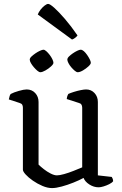

<svg xmlns="http://www.w3.org/2000/svg" viewBox="-20 -957 625 981"><path d="M246 4Q223 4 197 -7Q171 -18 148 -34Q125 -50 111 -65.5Q97 -81 97 -90V-407Q97 -416 93.5 -422Q90 -428 80 -431L25 -449Q27 -460 29.5 -467Q32 -474 35 -477Q50 -485 76 -492.5Q102 -500 116 -500Q143 -500 160 -481.5Q177 -463 177 -436V-116Q187 -106 203.5 -93Q220 -80 238.5 -70.5Q257 -61 271 -61Q284 -61 307.5 -67.5Q331 -74 356 -84Q381 -94 400 -102V-407Q400 -416 396 -422.5Q392 -429 383 -431L321 -451Q322 -461 324.5 -467.5Q327 -474 329 -477Q340 -482 357.5 -487.5Q375 -493 392.5 -496.5Q410 -500 420 -500Q446 -500 463 -481.5Q480 -463 480 -436V-61L551 -53Q553 -50 555.5 -44Q558 -38 558 -31Q552 -23 538 -16Q524 -9 509 -4.5Q494 0 484 0Q459 0 436.5 -14.5Q414 -29 407 -48Q385 -36 355 -24Q325 -12 295.5 -4Q266 4 246 4ZM377 -588Q371 -588 362 -595.5Q353 -603 344 -613.5Q335 -624 329.5 -635Q324 -646 324 -652Q324 -660 332 -668Q340 -676 351.5 -684Q363 -692 374.5 -697.5Q386 -703 392 -703Q400 -703 408.5 -695.5Q417 -688 425 -676.5Q433 -665 438.5 -654Q444 -643 444 -636Q444 -629 431.5 -617.5Q419 -606 403.5 -597Q388 -588 377 -588ZM186 -588Q180 -588 171 -595.5Q162 -603 153 -613.5Q144 -624 138 -634.5Q132 -645 132 -652Q132 -660 140.5 -668Q149 -676 160.5 -684Q172 -692 184 -697.5Q196 -703 202 -703Q208 -703 216.5 -695.5Q225 -688 233.5 -677Q242 -666 247.5 -654.5Q253 -643 253 -636Q253 -629 240.5 -617.5Q228 -606 212 -597Q196 -588 186 -588ZM348 -755 173 -883Q178 -896 187.5 -908Q197 -920 208 -928.5Q219 -937 226 -937Q235 -937 257.5 -917Q280 -897 311.5 -860.5Q343 -824 376 -776Q373 -771 365 -764.5Q357 -758 348 -755Z"/></svg>

Font: Texturina 12pt Light
Style: Regular
Weight: 300
Designer: Guillermo Torres Carreño
Foundry: Omnibus-Type
Version: Version 1.002